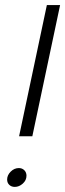

<svg xmlns="http://www.w3.org/2000/svg" viewBox="-20 -719 256 754"><path d="M164 -699H216L107 -184H55ZM8 -14Q8 -31 22 -45Q36 -59 54 -59Q67 -59 75.5 -50.5Q84 -42 84 -29Q84 -11 69.5 2Q55 15 38 15Q25 15 16.5 7Q8 -1 8 -14Z"/></svg>

Font: Prompt ExtraLight
Style: Italic
Weight: 275
Italic angle: -12°
Designer: Katatrad Team
Foundry: CadsonDemak
Version: Version 1.000